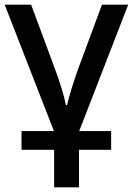

<svg xmlns="http://www.w3.org/2000/svg" viewBox="-20 -559 567 819"><path d="M415 -539.1 313 -264.2C293 -208 275.4 -151.4 266.1 -110.8H261.2C252.4 -153.3 237.3 -203.6 215.8 -261.2L112.8 -539.1H0L210 0H71.8V80.1H210.9V240.2H316.9V80.1H454.1V0H317.9L526.9 -539.1Z"/></svg>

Font: Noto Reveo Sans
Style: Regular
Weight: 500
Designer: Monotype Design Team
Foundry: Monotype Imaging Inc.
Version: Version 2.007